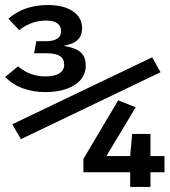

<svg xmlns="http://www.w3.org/2000/svg" viewBox="-25 -733 665 753"><path d="M296.9 -622.1Q296.9 -593.8 280 -576.9Q263.1 -560 224.1 -553.3Q269.7 -546.2 290.5 -528.7Q311.3 -511.3 311.3 -475.4Q311.3 -444.6 292.3 -421.3Q273.3 -397.9 237.2 -384.9Q201 -371.8 151.8 -371.8Q106.7 -371.8 65.9 -386.2Q25.1 -400.5 -4.6 -431.3L45.6 -472.8Q91.8 -433.3 153.3 -433.3Q189.7 -433.3 208.2 -445.6Q226.7 -457.9 226.7 -479Q226.7 -502.6 209.7 -513.3Q192.8 -524.1 157.4 -524.1H108.7L117.4 -571.3H153.3Q214.4 -571.3 214.4 -610.3Q214.4 -652.3 155.4 -652.3Q127.2 -652.3 101.5 -643.3Q75.9 -634.4 50.3 -614.9L7.7 -660Q41.5 -688.2 79.7 -700.8Q117.9 -713.3 162.1 -713.3Q225.1 -713.3 261 -688.7Q296.9 -664.1 296.9 -622.1ZM604.6 -449.7 56.9 -187.2 23.1 -245.6 571.8 -508.2ZM620 -57.4H565.1V0H485.6V-57.4H302.1V-109.7L438.5 -339.5L507.2 -312.3L392.3 -121H485.6L493.3 -207.7H565.1V-121H620Z"/></svg>

Font: Fira Code Fixed Retina
Style: Regular
Weight: 450
Monospace: yes
Designer: Carrois Corporate, Edenspiekermann AG, Nikita Prokopov
Foundry: Carrois Corporate, Edenspiekermann AG, Nikita Prokopov
Version: Version 5.002